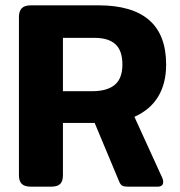

<svg xmlns="http://www.w3.org/2000/svg" viewBox="-20 -700 674 720"><path d="M51 -43V-636Q51 -658 61.5 -669Q72 -680 96 -680H349Q603 -680 603 -458Q603 -387 573 -337.5Q543 -288 484 -262L589 -32Q592 -25 592 -18Q592 0 571 0H460Q446 0 439 -3.5Q432 -7 427 -19L335 -239H216V-43Q216 -21 206 -10.5Q196 0 171 0H96Q72 0 61.5 -10.5Q51 -21 51 -43ZM325 -358Q382 -358 410.5 -382Q439 -406 439 -458Q439 -510 413 -534Q387 -558 335 -558H216V-358Z"/></svg>

Font: Mitr Medium
Style: Regular
Weight: 500
Designer: Thanarat Vachiruckul
Foundry: Cadson Demak
Version: Version 1.003